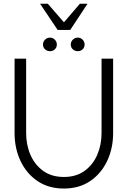

<svg xmlns="http://www.w3.org/2000/svg" viewBox="-20 -1022 701 1054"><path d="M330.5 13Q246.5 13 186 -28Q125.5 -69 92.8 -138.2Q60 -207.5 60 -292V-700H123.5V-292Q123.5 -226 147.5 -171.2Q171.5 -116.5 217.8 -83.5Q264 -50.5 330.5 -50.5Q398 -50.5 444 -83.8Q490 -117 513.8 -172Q537.5 -227 537.5 -292V-700H601V-292Q601 -207.5 568.2 -138.2Q535.5 -69 475 -28Q414.5 13 330.5 13ZM254.5 -741Q238.5 -741 227.2 -751.2Q216 -761.5 216 -777.5Q216 -793 227.2 -804.2Q238.5 -815.5 254.5 -815.5Q270 -815.5 281 -804.2Q292 -793 292 -777.5Q292 -761.5 281 -751.2Q270 -741 254.5 -741ZM407 -741Q391 -741 379.8 -751.2Q368.5 -761.5 368.5 -777.5Q368.5 -793 379.8 -804.2Q391 -815.5 407 -815.5Q422.5 -815.5 433.5 -804.2Q444.5 -793 444.5 -777.5Q444.5 -761.5 433.5 -751.2Q422.5 -741 407 -741ZM296.5 -857.5 200 -1001.5H242.5L331 -899.5L418.5 -1001.5H460.5L365.5 -857.5Z"/></svg>

Font: Urbanist Light
Style: Regular
Weight: 300
Designer: Corey Hu
Foundry: Corey Hu
Version: Version 1.330; ttfautohint (v1.8.4.7-5d5b)